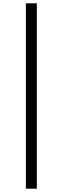

<svg xmlns="http://www.w3.org/2000/svg" viewBox="-20 -858 378 1157"><path d="M136 279H202V-838H136Z"/></svg>

Font: Noto Serif CJK HK
Style: Bold
Weight: 700
Designer: Ryoko NISHIZUKA 西塚涼子 (kana & ideographs); Frank Grießhammer (Latin, Greek & Cyrillic); Wenlong ZHANG 张文龙 (bopomofo); San
Foundry: Adobe
Version: Version 2.001;hotconv 1.1.0;makeotfexe 2.6.0